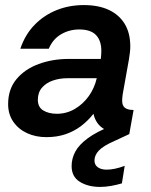

<svg xmlns="http://www.w3.org/2000/svg" viewBox="-20 -528 594 756"><path d="M163 12Q121 12 87 -3.5Q53 -19 32.5 -48.5Q12 -78 12 -118Q12 -177 45 -216.5Q78 -256 132.5 -276Q187 -296 251 -296H377Q378 -306 378.5 -313.5Q379 -321 379 -328Q379 -368 358 -390Q337 -412 292 -412Q253 -412 220.5 -393Q188 -374 172 -336H60Q79 -392 116 -430Q153 -468 202.5 -488Q252 -508 310 -508Q368 -508 408.5 -489Q449 -470 471 -434Q493 -398 493 -345Q493 -333 491.5 -321.5Q490 -310 488 -296L463 -156Q462 -149 461.5 -142Q461 -135 461 -131Q461 -112 472 -103.5Q483 -95 506 -95L489 0Q424 0 390.5 -19.5Q357 -39 348 -80Q327 -53 299.5 -32Q272 -11 238 0.5Q204 12 163 12ZM204 -80Q242 -80 274.5 -99Q307 -118 329.5 -149.5Q352 -181 361 -220H245Q215 -220 188.5 -211Q162 -202 145.5 -183Q129 -164 129 -135Q129 -106 150.5 -93Q172 -80 204 -80ZM374 208Q327 208 294.5 188Q262 168 262 126Q262 96 276.5 69Q291 42 325.5 16.5Q360 -9 420 -33L473 -54L489 0L431 27Q387 46 369.5 64.5Q352 83 352 104Q352 121 365 130.5Q378 140 400 140Q431 140 471 125L460 194Q440 200 417.5 204Q395 208 374 208Z"/></svg>

Font: Rethink Sans SemiBold
Style: Italic
Weight: 600
Italic angle: -10°
Designer: The Rethink Sans project authors (Hans Thiessen). DM Sans designed by Colophon Foundry.
Foundry: Rethink Communications LLC
Version: Version 1.001